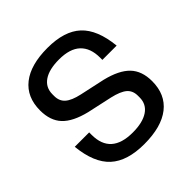

<svg xmlns="http://www.w3.org/2000/svg" viewBox="-188 -844 998 998"><g transform="rotate(-45 310.5 -345.0)"><path d="M46 -236H152V-218Q152 -75 312 -75Q385 -75 425.5 -102Q466 -129 466 -179V-192Q466 -229 441.5 -250Q417 -271 360 -284L223 -314Q133 -336 92.5 -379Q52 -422 52 -497Q52 -595 118.5 -647.5Q185 -700 309 -700Q433 -700 496 -641.5Q559 -583 572 -454H467V-471Q467 -541 428 -578Q389 -615 309 -615Q236 -615 196.5 -588Q157 -561 157 -511V-498Q157 -461 181.5 -439.5Q206 -418 261 -406L399 -376Q489 -354 530.5 -311Q572 -268 572 -193Q572 -95 505 -42.5Q438 10 312 10Q187 10 123 -48.5Q59 -107 46 -236Z"/></g></svg>

Font: Mozilla Headline BETA
Style: Regular
Weight: 400
Designer: Studio DRAMA
Foundry: Studio DRAMA
Version: Version 0.100